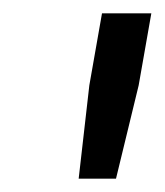

<svg xmlns="http://www.w3.org/2000/svg" viewBox="-20 -720 247 288"><path d="M114 -592 133 -700H207L188 -592L154 -452H98Z"/></svg>

Font: Fixel Italic Variable Display Thin
Style: Italic
Weight: 100
Italic angle: -10°
Designer: AlfaBravo + MacPaw
Foundry: Kyrylo Tkachov, Marchela Mozhyna, Serhii Makarenko, Maria Weinstein, Zakhar Kryvoshyya
Version: Version 1.210;Glyphs 3.2 (3217)